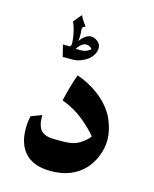

<svg xmlns="http://www.w3.org/2000/svg" viewBox="-105 -746 664 828"><g transform="rotate(15 226.5 -332.5)"><path d="M349 -47Q294 10 201 10Q118 10 80 -38Q50 -77 50 -139Q50 -160 52.5 -176Q55 -192 56 -196L104 -214V-209Q104 -165 121.5 -146Q139 -127 181 -127H222Q266 -127 293 -144Q320 -161 334 -180Q314 -206 271.5 -241.5Q229 -277 172 -298Q190 -374 207 -419Q212 -417 230 -410Q248 -403 273.5 -388Q299 -373 323 -352Q367 -312 385 -267Q403 -222 403 -183Q403 -146 388.5 -109.5Q374 -73 349 -47ZM186 -631Q176 -628 173.5 -623.5Q171 -619 172 -608Q173 -602 173 -588Q173 -570 171 -562Q182 -578 195 -587Q208 -596 220 -596Q235 -596 249.5 -584.5Q264 -573 264 -557Q264 -525 233 -501Q219 -491 202 -485Q185 -479 170 -479H124L111 -531H143L148 -541Q148 -566 141.5 -595Q135 -624 127 -638L158 -675Q167 -653 186 -631ZM208 -557Q197 -557 186.5 -548Q176 -539 169 -527H195Q207 -527 219 -532.5Q231 -538 235 -544Q226 -557 208 -557Z"/></g></svg>

Font: Mirza
Style: Bold
Weight: 700
Designer: Arabic design by Kourosh Beigpour, Latin design by Eduardo Tunni, engineering by Lasse Fister
Version: Version 1.0010g